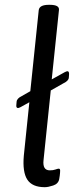

<svg xmlns="http://www.w3.org/2000/svg" viewBox="-20 -772 333 798"><path d="M166 6Q114 6 93.5 -25.5Q73 -57 79 -125L102 -347L66 -327Q58 -323 55 -323Q46 -323 48 -337L49 -349Q50 -363 71 -373L106 -393L141 -730Q144 -752 183 -752H187Q228 -752 225 -730L195 -442L249 -472Q257 -476 260 -476Q268 -476 267 -462L266 -449Q265 -436 244 -426L191 -396L161 -107Q156 -64 187 -64Q201 -64 210.5 -67.5Q220 -71 224 -71Q230 -71 230 -63Q230 -62 229.5 -53Q229 -44 226 -27Q222 -8 201 -1Q180 6 166 6Z"/></svg>

Font: Asap
Style: Italic
Weight: 400
Italic angle: -6°
Designer: Pablo Cosgaya
Foundry: Omnibus-Type
Version: Version 3.001; ttfautohint (v1.8.3)